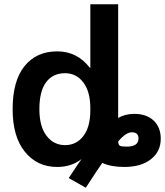

<svg xmlns="http://www.w3.org/2000/svg" viewBox="-20 -770 771 897"><path d="M164 -260Q164 -179 197.5 -135.5Q231 -92 284 -92Q337 -92 369.5 -134.5Q402 -177 402 -255V-265Q402 -341 369.5 -384.5Q337 -428 284 -428Q227 -428 195.5 -386Q164 -344 164 -260ZM39 -260Q39 -392 94.5 -461Q150 -530 247 -530Q341 -530 400 -453H402V-750H532V-219Q565 -238 607 -238Q665 -238 698 -206.5Q731 -175 731 -122Q731 -62 685 -26Q639 10 561 10Q498 10 458 -9Q441 14 381 107L301 62Q353 -17 361 -27Q314 10 247 10Q154 10 96.5 -60.5Q39 -131 39 -260ZM532 -109Q533 -93 540 -89Q547 -85 572 -85Q627 -85 627 -123Q627 -152 596 -152Q568 -152 532 -109Z"/></svg>

Font: Mplus 1p Bold
Style: Bold
Weight: 700
Version: Version 1.061